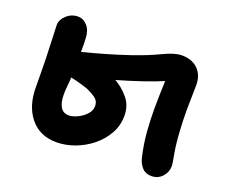

<svg xmlns="http://www.w3.org/2000/svg" viewBox="-94 -659 957 815"><g transform="rotate(20 385.0 -251.5)"><path d="M226 15Q151 15 108 -37.5Q65 -90 65 -176Q65 -245 63.5 -303.5Q62 -362 60 -402Q58 -442 58 -453Q58 -477 80 -497.5Q102 -518 132 -518Q156 -518 174 -497.5Q192 -477 193 -442Q194 -430 194 -414.5Q194 -399 194 -381Q241 -393 295 -408.5Q349 -424 399 -441Q469 -465 519.5 -489.5Q570 -514 602 -514Q648 -514 675 -487.5Q702 -461 702 -415Q702 -389 701 -361Q700 -333 700 -301Q700 -262 703 -209Q706 -156 714 -109Q717 -93 719.5 -79Q722 -65 722 -57Q722 -30 703 -9Q684 12 654 12Q627 12 611 -6.5Q595 -25 590 -50Q577 -106 573 -159Q569 -212 569 -261Q569 -292 570 -326.5Q571 -361 572 -387Q537 -372 484 -354Q431 -336 372 -319Q407 -299 433.5 -267Q460 -235 460 -189Q460 -145 439 -107.5Q418 -70 383.5 -42.5Q349 -15 308 0Q267 15 226 15ZM187 -189Q187 -110 237 -110Q254 -110 276 -120.5Q298 -131 313.5 -148Q329 -165 329 -185Q329 -207 313.5 -219Q298 -231 274 -242Q264 -246 240 -253Q216 -260 192 -265Q192 -253 189.5 -230Q187 -207 187 -189Z"/></g></svg>

Font: Shantell Sans Normal
Style: Regular
Weight: 600
Designer: Stephen Nixon, Anya Danilova, Shantell Martin
Foundry: Arrow Type
Version: Version 1.009;[a7da0bfa3]